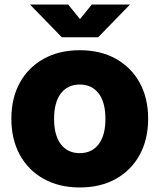

<svg xmlns="http://www.w3.org/2000/svg" viewBox="-20 -815 702 845"><path d="M331 10Q240 10 172 -28Q104 -66 67 -134Q30 -202 30 -292Q30 -383 67 -450.5Q104 -518 172 -556Q240 -594 331 -594Q423 -594 490.5 -556Q558 -518 595 -450.5Q632 -383 632 -292Q632 -202 595 -134Q558 -66 490.5 -28Q423 10 331 10ZM331 -141Q384 -141 414 -180Q444 -219 444 -292Q444 -365 414 -404Q384 -443 331 -443Q278 -443 248 -404Q218 -365 218 -292Q218 -219 248 -180Q278 -141 331 -141ZM252 -651 112 -795H280L332 -731L384 -795H552L412 -651Z"/></svg>

Font: BDO Grotesk Black
Style: Regular
Weight: 900
Designer: Deni Anggara
Foundry: Lokal Container
Version: Version 2.000